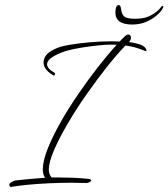

<svg xmlns="http://www.w3.org/2000/svg" viewBox="-20 -724 673 767"><path d="M22 23Q17 18 17 14Q17 9 24.5 4.5Q32 0 40 -3Q70 -6 100 -9Q130 -12 160 -14Q151 -26 151 -47Q151 -81 170.5 -130Q190 -179 222 -235.5Q254 -292 293.5 -349.5Q333 -407 372.5 -457.5Q412 -508 446 -545Q429 -546 416 -545.5Q403 -545 401 -545Q348 -541 298.5 -532.5Q249 -524 223 -513Q198 -503 183 -491.5Q168 -480 168 -467Q168 -450 198 -433Q200 -431 200 -429Q200 -426 198 -424Q196 -422 193 -423Q154 -446 154 -474Q154 -511 208 -532Q223 -539 258 -545Q293 -551 338.5 -555Q384 -559 427 -559Q435 -559 443 -558.5Q451 -558 458 -558Q464 -564 469.5 -570Q475 -576 480 -580Q486 -586 492 -586Q503 -586 503 -573Q503 -564 495 -556Q524 -552 542.5 -545Q561 -538 565 -524V-520Q565 -518 539.5 -528Q514 -538 481 -542Q448 -508 407.5 -457Q367 -406 326 -347.5Q285 -289 251 -231Q217 -173 196 -124.5Q175 -76 175 -46Q175 -32 182 -21Q184 -19 186 -15H216Q242 -15 270 -14Q298 -13 328 -10Q344 -9 344 -3Q344 1 337 4Q330 7 325 7Q312 7 297.5 6.5Q283 6 267 6Q225 6 179 8Q133 10 92 14Q51 18 22 23ZM508 -626Q441 -626 441 -674Q441 -679 441.5 -682.5Q442 -686 442 -687Q444 -698 447.5 -701Q451 -704 454 -704Q462 -704 464 -686Q466 -668 476 -658.5Q486 -649 520 -649Q555 -649 577.5 -660Q600 -671 614 -685Q620 -691 623 -695.5Q626 -700 629 -700Q635 -700 631 -693Q627 -682 610 -666Q593 -650 567 -638Q541 -626 508 -626Z"/></svg>

Font: Waterfall
Style: Regular
Weight: 400
Designer: Robert E. Leuschke
Foundry: Robert E. Leuschke
Version: Version 1.010; ttfautohint (v1.8.3)